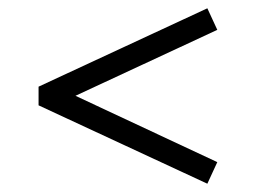

<svg xmlns="http://www.w3.org/2000/svg" viewBox="-20 -567 617 463"><path d="M73 -358V-313L480 -124L504 -176L162 -336L504 -495L480 -547Z"/></svg>

Font: LT Wave Light
Style: Regular
Weight: 300
Designer: Daniel Lyons
Version: Version 2.5 (Glyphs App)